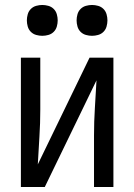

<svg xmlns="http://www.w3.org/2000/svg" viewBox="-20 -752 540 772"><path d="M64 0V-520H142V-312Q142 -257 138.5 -202Q135 -147 132 -91L340 -520H436V0H358V-208Q358 -263 361.5 -318Q365 -373 368 -429L160 0ZM350 -608Q338 -608 325.5 -611.5Q313 -615 304 -624Q295 -633 291.5 -645.5Q288 -658 288 -670Q288 -682 291.5 -694.5Q295 -707 304 -716Q313 -725 325.5 -728.5Q338 -732 350 -732Q362 -732 374.5 -728.5Q387 -725 396 -716Q405 -707 408.5 -694.5Q412 -682 412 -670Q412 -658 408.5 -645.5Q405 -633 396 -624Q387 -615 374.5 -611.5Q362 -608 350 -608ZM150 -608Q138 -608 125.5 -611.5Q113 -615 104 -624Q95 -633 91.5 -645.5Q88 -658 88 -670Q88 -682 91.5 -694.5Q95 -707 104 -716Q113 -725 125.5 -728.5Q138 -732 150 -732Q162 -732 174.5 -728.5Q187 -725 196 -716Q205 -707 208.5 -694.5Q212 -682 212 -670Q212 -658 208.5 -645.5Q205 -633 196 -624Q187 -615 174.5 -611.5Q162 -608 150 -608Z"/></svg>

Font: Iosevka
Style: Regular
Weight: 400
Monospace: yes
Designer: Belleve Invis
Foundry: Belleve Invis
Version: Version 33.2.3; ttfautohint (v1.8.4)